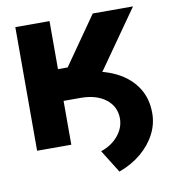

<svg xmlns="http://www.w3.org/2000/svg" viewBox="-79 -615 749 835"><g transform="rotate(-10 295.5 -197.5)"><path d="M117.4 -193.6V-301.6H270.7Q360.7 -301.6 427 -273.7Q493.3 -245.8 529.7 -194.8Q566.1 -143.8 565.8 -75Q566.1 -26.8 543.2 17.4Q520.3 61.6 479 96.3Q437.6 131 381.2 151.4L318.2 50.4Q365.3 34.8 394 0.6Q422.7 -33.5 423.4 -74.4Q423.8 -128.1 382.3 -160.7Q340.7 -193.4 270.7 -193.6ZM44.3 0V-545.9H195.3V-333.8H238.1L386.3 -545.9H564.1L316.6 -193.6H195.3V0Z"/></g></svg>

Font: Inter Tight
Style: Regular
Weight: 400
Designer: Rasmus Andersson
Foundry: rsms
Version: Version 3.002